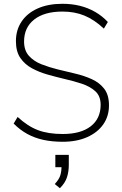

<svg xmlns="http://www.w3.org/2000/svg" viewBox="-20 -740 644 1013"><path d="M311 8Q255 8 209 -2Q163 -12 124.5 -33Q86 -54 52 -88L73 -123Q126 -74 180 -53.5Q234 -33 311 -33Q406 -33 458.5 -73.5Q511 -114 511 -187Q511 -233 483 -258.5Q455 -284 411 -298.5Q367 -313 318 -324Q276 -334 231.5 -346.5Q187 -359 149 -379.5Q111 -400 87.5 -434Q64 -468 64 -523Q64 -582 94 -626.5Q124 -671 179 -695.5Q234 -720 310 -720Q358 -720 401 -709.5Q444 -699 481.5 -677.5Q519 -656 549 -624L528 -589Q478 -636 426 -657.5Q374 -679 310 -679Q214 -679 160.5 -637Q107 -595 107 -521Q107 -474 132.5 -445.5Q158 -417 198.5 -401Q239 -385 284 -374Q328 -363 375.5 -352Q423 -341 464 -322.5Q505 -304 530 -271.5Q555 -239 555 -184Q555 -127 525 -84Q495 -41 440 -16.5Q385 8 311 8ZM343 77V131Q343 165 333.5 195Q324 225 296 253L269 231Q293 205 299 182.5Q305 160 305 135L323 142H272V77Z"/></svg>

Font: Muli ExtraLight
Style: Regular
Weight: 250
Designer: Vernon Adams
Foundry: Vernon Adams
Version: Version 2.100; ttfautohint (v1.8.1.43-b0c9)